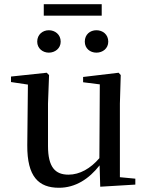

<svg xmlns="http://www.w3.org/2000/svg" viewBox="-20 -873 700 908"><path d="M211 -624C240 -624 267 -644 267 -676C267 -710 240 -730 211 -730C182 -730 156 -710 156 -676C156 -644 182 -624 211 -624ZM436 -624C466 -624 492 -644 492 -676C492 -710 466 -730 436 -730C406 -730 381 -710 381 -676C381 -644 406 -624 436 -624ZM187 -799H461V-853H187ZM454 10 620 0V-28L547 -35V-383L551 -518L541 -529L373 -509V-484L452 -474L450 -125C408 -76 357 -47 304 -47C242 -47 207 -81 207 -183V-383L212 -518L201 -529L32 -511V-485L112 -473L109 -186C108 -37 163 15 259 15C337 15 401 -27 451 -91Z"/></svg>

Font: Noto Serif CJK SC Medium
Style: Regular
Weight: 500
Designer: Ryoko NISHIZUKA 西塚涼子 (kana & ideographs); Frank Grießhammer (Latin, Greek & Cyrillic); Wenlong ZHANG 张文龙 (bopomofo); San
Foundry: Adobe
Version: Version 2.001;hotconv 1.1.0;makeotfexe 2.6.0